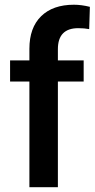

<svg xmlns="http://www.w3.org/2000/svg" viewBox="-20 -780 394 800"><path d="M102.5 0V-440.4H22V-528.3H102.5V-576.7Q102.5 -664.6 151.4 -712.4Q200.2 -760.3 288.1 -760.3Q319.3 -760.3 354.5 -751.5L351.6 -658.7Q332 -662.6 306.2 -662.6Q221.2 -662.6 221.2 -575.2V-528.3H328.6V-440.4H221.2V0Z"/></svg>

Font: Vazir Medium
Style: Medium
Weight: 500
Designer: Saber Rastikerdar
Foundry: Saber Rastikerdar
Version: Version 30.0.0